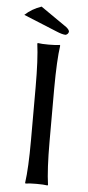

<svg xmlns="http://www.w3.org/2000/svg" viewBox="-57 -850 408 886"><g transform="rotate(5 147.0 -407.0)"><path d="M104 -444.8Q104 -573.7 94.2 -645L96.2 -647.9Q114.3 -645 147 -645Q179.7 -645 198.2 -647.9L200.2 -645Q190.4 -578.1 189.9 -444.8V-200.2Q189.9 -71.3 200.2 0L198.2 2.9Q180.2 0 147 0Q114.3 0 96.2 2.9L94.2 0Q104 -68.4 104 -200.2ZM99.1 -816.9 220.2 -732.9Q234.9 -721.2 234.9 -711.9Q231.9 -699.7 220.2 -696.8Q204.1 -697.3 176.8 -709L22.9 -772Q54.7 -801.8 99.1 -816.9Z"/></g></svg>

Font: Linux Biolinum O
Style: Regular
Weight: 400
Designer: Philipp H. Poll
Foundry: Philipp H. Poll
Version: Version 1.0.4